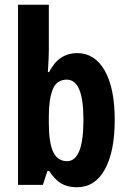

<svg xmlns="http://www.w3.org/2000/svg" viewBox="-20 -780 540 810"><path d="M186 -570Q186 -555 185 -531Q184 -507 182 -476H187Q209 -518 238.5 -537Q268 -556 305 -556Q380 -556 422 -482Q464 -408 464 -274Q464 -141 422.5 -65.5Q381 10 304 10Q267 10 240 -5Q213 -20 187 -59H180L161 0H56V-760H186ZM262 -444Q219 -444 202.5 -403Q186 -362 186 -289V-262Q186 -178 204.5 -139Q223 -100 263 -100Q297 -100 314.5 -143Q332 -186 332 -276Q332 -444 262 -444Z"/></svg>

Font: Noto Sans Khmer UI ExtraCondensed
Style: Bold
Weight: 700
Width: 2
Designer: Danh Hong and the Monotype Design Team
Foundry: Monotype Imaging Inc.
Version: Version 2.002; ttfautohint (v1.8.4.7-5d5b)